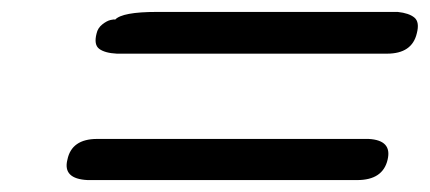

<svg xmlns="http://www.w3.org/2000/svg" viewBox="-20 -426 721 322"><path d="M93 -158Q100 -193 143 -193H598Q638 -191 630 -158Q622 -124 579 -124H127Q85 -126 93 -158ZM142 -370Q144 -379 151.5 -385Q159 -391 165.5 -392.5Q172 -394 173 -393Q185 -406 243 -406H647Q666 -404 675 -396.5Q684 -389 679 -370Q671 -336 629 -336H176Q156 -337 146.5 -344Q137 -351 142 -370Z"/></svg>

Font: Coval
Style: Medium Italic
Weight: 500
Foundry: Context Ltd
Version: Version 001.000